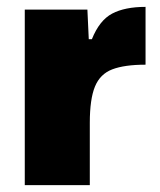

<svg xmlns="http://www.w3.org/2000/svg" viewBox="-20 -538 465 558"><path d="M52 0V-510H234L238 -424H247Q269 -479 306 -498.5Q343 -518 403 -518V-350Q342 -350 306.5 -336.5Q271 -323 256 -286.5Q241 -250 241 -181V0Z"/></svg>

Font: Saira ExtraBold
Style: Regular
Weight: 800
Designer: Hector Gatti with collaboration of the Omnibus-Type team
Foundry: Omnibus-Type
Version: Version 1.100; ttfautohint (v1.8.3)